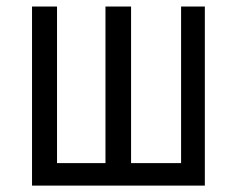

<svg xmlns="http://www.w3.org/2000/svg" viewBox="-20 -580 739 600"><path d="M309.6 -559.6H389.6V-70.3H545.9V-559.6H620.1V0H80.1V-559.6H158.2V-70.3H309.6Z"/></svg>

Font: Geo
Style: Regular
Weight: 500
Version: Version 001.2